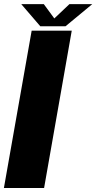

<svg xmlns="http://www.w3.org/2000/svg" viewBox="-22 -938 481 958"><path d="M-2.5 0H198L336 -785H136ZM179 -807H305L438.5 -917.5H324.5L249 -846L196.5 -917.5H84Z"/></svg>

Font: Anybody Thin ExtraBold
Style: Italic
Weight: 800
Italic angle: -10°
Version: Version 1.113;gftools[0.9.25]